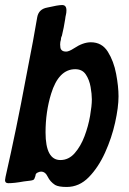

<svg xmlns="http://www.w3.org/2000/svg" viewBox="-40 -735 512 763"><path d="M225 8Q193 8 179 0Q159 -13 149.5 -33Q140 -53 123 -53Q117 -53 109 -49Q101 -45 101 -37Q101 -36 100.5 -35.5Q100 -35 100 -33.5Q100 -32 99 -31Q97 -23 93 -20.5Q89 -18 79.5 -17Q70 -16 55 -14Q17 -7 -7 -7Q-20 -7 -20 -19L-18 -32Q26 -226 62 -420L91 -571L108 -667Q114 -699 148 -705Q191 -715 207 -715Q224 -715 224 -694Q224 -684 222 -676.5Q220 -669 219 -659Q214 -626 206 -593Q203 -587 202.5 -583Q202 -579 202 -577Q199 -569 199 -558Q199 -553 200 -546Q201 -539 206.5 -534.5Q212 -530 223 -530Q234 -530 254 -543Q290 -567 321 -567Q365 -567 388.5 -529.5Q412 -492 421.5 -441.5Q431 -391 431 -352Q431 -309 417.5 -248Q404 -187 377.5 -128.5Q351 -70 313 -31Q275 8 225 8ZM200 -99Q233 -99 257 -126.5Q281 -154 296 -194Q311 -234 318 -274.5Q325 -315 325 -340Q325 -361 320 -389.5Q315 -418 301 -439Q287 -460 259 -460Q193 -460 163 -362Q141 -290 141 -209Q141 -99 200 -99Z"/></svg>

Font: Bangerz
Style: Regular
Weight: 400
Designer: vernon adams
Foundry: Vernon Adams
Version: Version 2.10;February 7, 2025;FontCreator 13.0.0.2683 64-bit